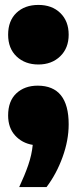

<svg xmlns="http://www.w3.org/2000/svg" viewBox="-20 -580 312 780"><path d="M58 180Q80.5 132 94.8 90.5Q109 49 113 8.5Q69.5 1.5 41.2 -29.8Q13 -61 13 -111Q13 -169.5 46.5 -200.8Q80 -232 133 -232Q259 -232 259 -75Q259 -10 234.2 58.2Q209.5 126.5 169 180ZM136 -318Q82 -318 47.5 -350.5Q13 -383 13 -439Q13 -495.5 46.8 -527.8Q80.5 -560 136 -560Q191.5 -560 225.2 -527Q259 -494 259 -439Q259 -384.5 224.5 -351.2Q190 -318 136 -318Z"/></svg>

Font: Encode Sans Cnd Black
Style: Regular
Weight: 900
Width: 3
Designer: Multiple Designers
Foundry: Impallari Type
Version: Version 3.002; ttfautohint (v1.8.3) -l 8 -r 50 -G 200 -x 14 